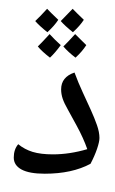

<svg xmlns="http://www.w3.org/2000/svg" viewBox="-20 -684 454 756"><path d="M156.2 0Q95.2 0 64.7 -16.6Q34.2 -33.2 34.2 -63.5Q34.2 -95.7 51.8 -116.2Q76.7 -95.7 108.6 -85.9Q140.6 -76.2 188 -76.2Q254.4 -76.2 323.7 -96.7Q308.1 -141.1 282.2 -188.5L248 -251Q232.9 -277.3 226.8 -295.4Q220.7 -313.5 220.7 -332Q220.7 -380.9 273.4 -398.4Q288.6 -357.4 305.7 -320.6Q322.8 -283.7 337.4 -251.5Q352.1 -219.2 361.8 -191.4Q371.6 -163.6 371.6 -140.6Q371.6 -126 362.3 -98.4Q353 -70.8 336.4 -39.1Q263.7 0 156.2 0ZM218.8 -447.3ZM214.4 29.3ZM214.4 51.8ZM219.2 -506.3Q197.3 -476.1 176.8 -457Q145.5 -481 128.9 -501Q145.5 -517.1 175.3 -549.8Q195.3 -527.8 219.2 -506.3ZM209.5 -606Q194.3 -582.5 166.5 -557.1Q135.3 -582 118.7 -601.1Q137.7 -618.7 165.5 -649.4Q177.2 -636.7 209.5 -606ZM319.8 -506.3Q303.2 -480.5 277.3 -457Q248.5 -479 229.5 -501Q246.1 -517.1 275.9 -549.8ZM310.1 -606Q294.9 -582.5 267.1 -557.1Q235.8 -582 219.2 -601.1Q226.1 -607.4 266.1 -649.4Q277.8 -636.7 310.1 -606ZM218.8 -447.3ZM217.3 -664.1Z"/></svg>

Font: Noto Naskh Arabic
Style: Regular
Weight: 400
Designer: Monotype Design team
Foundry: Monotype Imaging Inc.
Version: Version 1.01